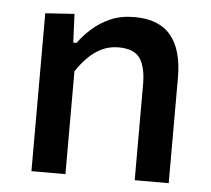

<svg xmlns="http://www.w3.org/2000/svg" viewBox="-43 -556 661 602"><g transform="rotate(5 287.5 -255.0)"><path d="M77 0Q77 -54.5 77 -105.5Q77 -156.5 77 -218V-268Q77 -323.5 77 -381.2Q77 -439 77 -497L168.5 -503L172.5 -413H183Q199 -436 223.8 -458.2Q248.5 -480.5 281.5 -495Q314.5 -509.5 357 -509.5Q434.5 -509.5 471.8 -464.5Q509 -419.5 509 -332.5Q509 -300 509 -273.8Q509 -247.5 509 -218Q509 -158 509 -106.2Q509 -54.5 509 0H402Q402 -54.5 402 -105.8Q402 -157 402 -212.5V-301.5Q402 -355.5 383.5 -383Q365 -410.5 315.5 -410.5Q286.5 -410.5 262.5 -398.8Q238.5 -387 219 -367.2Q199.5 -347.5 184 -323.5V-212.5Q184 -155 184 -104.8Q184 -54.5 184 0Z"/></g></svg>

Font: Commissioner Thin Medium
Style: Regular
Weight: 500
Version: Version 1.000